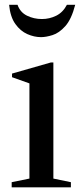

<svg xmlns="http://www.w3.org/2000/svg" viewBox="-20 -802 344 822"><path d="M30 0V-22L106 -37.5V-445L31.5 -471.5V-487L197.5 -534.5H208.5V-37.5L283.5 -22V0ZM155.5 -643Q126.5 -643 97 -656Q67.5 -669 45.8 -699.2Q24 -729.5 19 -781.5H55Q66.5 -749 95.8 -734.8Q125 -720.5 159.5 -720.5Q192 -720.5 220.8 -734.8Q249.5 -749 266.5 -781.5H302Q286 -719.5 259.5 -690Q233 -660.5 205 -651.8Q177 -643 155.5 -643Z"/></svg>

Font: Libre Caslon Text
Style: Regular
Weight: 400
Designer: Pablo Impallari, Rodrigo Fuenzalida, Katja Schimmel
Foundry: Pablo Impallari, Rodrigo Fuenzalida
Version: Version 2.000